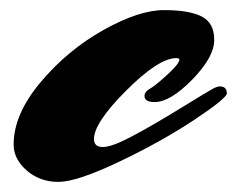

<svg xmlns="http://www.w3.org/2000/svg" viewBox="-20 -343 469 380"><path d="M429 -158Q428 -148 364 -105.5Q300 -63 216 -23Q132 17 95.5 17Q59 17 33 -5.5Q7 -28 7 -57Q7 -117 60.5 -180.5Q114 -244 184.5 -283.5Q255 -323 304.5 -323Q354 -323 379 -310.5Q404 -298 404 -264Q404 -230 360.5 -185.5Q317 -141 286 -141Q266 -141 266 -153Q266 -161 276 -167Q287 -173 311 -195Q335 -217 335 -225Q335 -228 329 -228Q294 -228 230 -164Q166 -100 166 -68Q166 -52 183.5 -52Q201 -52 240 -72.5Q279 -93 336 -128Q393 -163 401.5 -167.5Q410 -172 415 -172Q429 -172 429 -158Z"/></svg>

Font: Mrs Sheppards
Style: Regular
Weight: 400
Version: Version 1.000